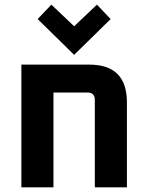

<svg xmlns="http://www.w3.org/2000/svg" viewBox="-20 -806 634 826"><path d="M72 0V-528H364Q526 -528 526 -366V0H388V-376Q388 -408 356 -408H210V0ZM142 -724 201 -786 299 -693 397 -786 456 -724 299 -570Z"/></svg>

Font: Oxanium
Style: Bold
Weight: 700
Designer: Severin Meyer
Version: Version 2.000